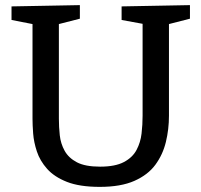

<svg xmlns="http://www.w3.org/2000/svg" viewBox="-20 -720 787 750"><path d="M455 -695 722 -700V-647L640 -626V-268Q640 -215 628 -165.5Q616 -116 587 -76.5Q558 -37 505 -13.5Q452 10 370 10Q291 10 241.5 -9.5Q192 -29 164 -60.5Q136 -92 124 -128.5Q112 -165 109.5 -198.5Q107 -232 107 -256V-626L25 -642V-695L292 -700V-647L210 -626V-256Q210 -224 213.5 -191.5Q217 -159 232.5 -131Q248 -103 280.5 -86Q313 -69 371 -69Q430 -69 464 -87Q498 -105 513.5 -134.5Q529 -164 533 -198.5Q537 -233 537 -268V-627L455 -642Z"/></svg>

Font: Bitter Medium
Style: Regular
Weight: 500
Designer: Sol Matas, and Bitter project Authors
Foundry: Sol Matas
Version: Version 2.001